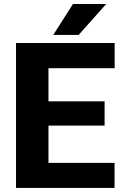

<svg xmlns="http://www.w3.org/2000/svg" viewBox="-20 -922 601 942"><path d="M542 -123V0H58.6V-710.9H542.5V-587.4H217.8V-424.8H493.2V-305.7H217.8V-123ZM241.2 -750.5 337.9 -902.3H501L365.7 -750.5Z"/></svg>

Font: Vazirmatn UI ExtraBold
Style: Regular
Weight: 800
Designer: Saber Rastikerdar
Foundry: Saber Rastikerdar
Version: Version 33.003